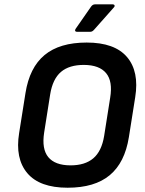

<svg xmlns="http://www.w3.org/2000/svg" viewBox="-20 -866 678 898"><path d="M296.1 12Q165.3 12 107.7 -56.2Q50.1 -124.4 69.5 -243.9L99.1 -430.4Q118.1 -550.3 188.5 -608.6Q258.9 -667 385.4 -667Q516.2 -667 574 -599.3Q631.7 -531.6 612.4 -411.4L582.8 -224.6Q563.8 -105.4 493.4 -46.7Q423 12 296.1 12ZM308.9 -92.6Q377 -92.3 416.3 -125.5Q455.5 -158.8 467.1 -230.3L495.3 -409Q508 -485.9 476.2 -524Q444.5 -562 373 -562.4Q304.1 -562.7 265.3 -529.8Q226.4 -496.8 214.7 -424.7L186.5 -246Q174.5 -169.1 205.9 -131Q237.4 -93 308.9 -92.6ZM339.8 -717.2Q333.8 -717.2 331.8 -721.4Q329.8 -725.6 333.8 -731.3L405.2 -834Q412.9 -845.7 424.6 -845.7H507Q513.6 -845.7 515.6 -841.1Q517.6 -836.4 512.3 -831L421.8 -728.9Q417.1 -723.2 412.4 -720.2Q407.7 -717.2 401.4 -717.2Z"/></svg>

Font: Sofia Sans Hairline
Style: Italic
Weight: 1
Italic angle: -9°
Designer: Botio Nikoltchev, Ani Petrova
Foundry: lettersoup
Version: Version 4.102